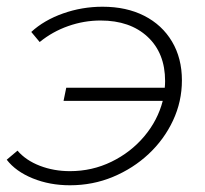

<svg xmlns="http://www.w3.org/2000/svg" viewBox="-20 -546 610 571"><path d="M169 -246 177 -285H470Q471 -295 471 -305Q471 -388 419 -436.5Q367 -485 279 -485Q230 -485 183 -468.5Q136 -452 98 -421L73 -451Q111 -486 167.5 -506Q224 -526 285 -526Q356 -526 409 -499Q462 -472 491.5 -422.5Q521 -373 521 -307Q521 -244 494.5 -187.5Q468 -131 422 -88Q376 -45 316 -20Q256 5 188 5Q128 5 77.5 -15.5Q27 -36 0 -71L32 -98Q57 -69 98.5 -53Q140 -37 188 -37Q254 -37 311.5 -65Q369 -93 409 -140.5Q449 -188 464 -246Z"/></svg>

Font: Montserrat Light
Style: Italic
Weight: 300
Italic angle: -11.3°
Designer: Julieta Ulanovsky
Foundry: Julieta Ulanovsky
Version: Version 9.000; ttfautohint (v1.8.4.7-5d5b)